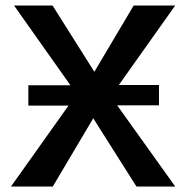

<svg xmlns="http://www.w3.org/2000/svg" viewBox="-20 -678 677 698"><path d="M406 -295 617 0H476L319 -248L172 0H20L229 -294H83V-368H236L31 -658H171L323 -417L466 -658H617L412 -369H558V-295Z"/></svg>

Font: Ysabeau Infant
Style: Bold
Weight: 700
Designer: Christian Thalmann (Catharsis Fonts)
Version: Version 0.003